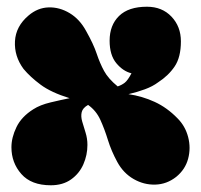

<svg xmlns="http://www.w3.org/2000/svg" viewBox="-20 -547 598 571"><path d="M131 4Q73 4 43.5 -29.5Q14 -63 14 -109Q14 -138 29 -169Q44 -200 79 -222Q99 -235 130.5 -242.5Q162 -250 187 -255Q132 -272 101 -295Q70 -318 50 -342Q22 -380 24.5 -424.5Q27 -469 65 -501Q92 -524 124.5 -525Q157 -526 187 -508Q217 -490 236 -455Q258 -416 267.5 -387.5Q277 -359 289.5 -336Q302 -313 330 -290Q342 -294 351 -301Q360 -308 371 -329Q346 -335 326 -359Q306 -383 306 -426Q306 -472 334 -499.5Q362 -527 417 -527Q462 -527 490 -497.5Q518 -468 518 -424Q518 -377 499.5 -349.5Q481 -322 450 -302Q434 -290 411 -281.5Q388 -273 362 -267Q403 -261 440 -244Q477 -227 508 -195Q531 -172 539.5 -139.5Q548 -107 539.5 -75Q531 -43 504 -21Q476 1 442 2Q408 3 377.5 -14.5Q347 -32 329 -65Q311 -98 301 -130.5Q291 -163 278.5 -190.5Q266 -218 242 -235Q226 -226 223 -213.5Q220 -201 224.5 -185.5Q229 -170 234.5 -152.5Q240 -135 240 -116Q240 -86 228 -58.5Q216 -31 191.5 -13.5Q167 4 131 4Z"/></svg>

Font: Bagel Fat One
Style: Regular
Weight: 400
Designer: Kyung-won Kim
Foundry: JAMO
Version: Version 1.000; ttfautohint (v1.8.4.7-5d5b);gftools[0.9.28]